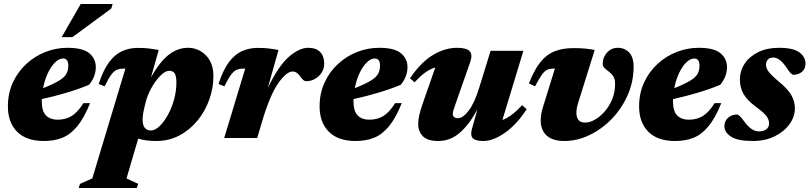

<svg xmlns="http://www.w3.org/2000/svg" viewBox="-20 -690 4048 960"><path d="M430.5 -174.5Q400.5 -100 366.5 -58.8Q332.5 -17.5 291.8 -1.2Q251 15 199.5 15Q111.5 15 65.5 -31.5Q19.5 -78 19.5 -157.5Q19.5 -223.5 44.2 -277.2Q69 -331 111.2 -370Q153.5 -409 206.8 -430Q260 -451 317.5 -451Q394.5 -451 426.8 -423.5Q459 -396 459 -354.5Q459 -330 449.8 -306.8Q440.5 -283.5 425 -266Q376.5 -245.5 314.8 -227Q253 -208.5 189 -194.5Q189 -188.5 189 -182.5Q189 -133.5 210.2 -112.5Q231.5 -91.5 267.5 -91.5Q307.5 -91.5 337.5 -109.5Q367.5 -127.5 397.5 -174.5ZM295.5 -397.5Q275.5 -397.5 255.5 -378Q235.5 -358.5 219.5 -325Q203.5 -291.5 195.5 -249Q248 -270 275.2 -286.8Q302.5 -303.5 312 -321Q321.5 -338.5 321.5 -362Q321.5 -397.5 295.5 -397.5ZM288.5 -504.5 383.5 -670H543L536.5 -647.5L342.5 -504.5Z M671 229 664 250H373.5L380 229.5L441.5 202L607 -347H599.5Q579.5 -347 565 -341.2Q550.5 -335.5 536.5 -316.8Q522.5 -298 503 -258.5L473.5 -270Q496 -339.5 525.2 -378.8Q554.5 -418 590.5 -434.2Q626.5 -450.5 669.5 -450.5Q700 -450.5 721.5 -448Q743 -445.5 773.5 -440L735 -303.5Q778.5 -380.5 823.2 -415.8Q868 -451 920 -451Q972 -451 1009.5 -413.2Q1047 -375.5 1047 -309Q1047 -250 1026.5 -192.2Q1006 -134.5 968 -87.8Q930 -41 877.5 -13Q825 15 761 15Q707.5 15 671 3L612.5 202.5ZM703 -157Q693 -117 693 -92Q693 -37.5 735 -37.5Q754.5 -37.5 776.5 -58Q798.5 -78.5 818 -113Q837.5 -147.5 849.8 -190.5Q862 -233.5 862 -278.5Q862 -306.5 854.5 -321.2Q847 -336 826 -336Q806.5 -336 782.2 -311.8Q758 -287.5 737.5 -251Q717 -214.5 708 -177.5Z M1206 -347H1198.5Q1178.5 -347 1164 -341.2Q1149.5 -335.5 1135.5 -316.8Q1121.5 -298 1102 -258.5L1072.5 -270Q1095 -339.5 1124.2 -378.8Q1153.5 -418 1189.5 -434.2Q1225.5 -450.5 1268.5 -450.5Q1299 -450.5 1320.5 -448Q1342 -445.5 1372.5 -440L1319 -250.5Q1374 -363 1425.5 -407Q1477 -451 1521 -451Q1560.5 -451 1580.8 -429.8Q1601 -408.5 1601 -373.5Q1601 -335 1573.8 -309.5Q1546.5 -284 1509.5 -284Q1497.5 -284 1480.5 -308.5Q1464 -332.5 1443 -332.5Q1412.5 -332.5 1371.2 -274Q1330 -215.5 1290 -81L1266 0H1101Z M1989 -174.5Q1959 -100 1925 -58.8Q1891 -17.5 1850.2 -1.2Q1809.5 15 1758 15Q1670 15 1624 -31.5Q1578 -78 1578 -157.5Q1578 -223.5 1602.8 -277.2Q1627.5 -331 1669.8 -370Q1712 -409 1765.2 -430Q1818.5 -451 1876 -451Q1953 -451 1985.2 -423.5Q2017.5 -396 2017.5 -354.5Q2017.5 -330 2008.2 -306.8Q1999 -283.5 1983.5 -266Q1935 -245.5 1873.2 -227Q1811.5 -208.5 1747.5 -194.5Q1747.5 -188.5 1747.5 -182.5Q1747.5 -133.5 1768.8 -112.5Q1790 -91.5 1826 -91.5Q1866 -91.5 1896 -109.5Q1926 -127.5 1956 -174.5ZM1854 -397.5Q1834 -397.5 1814 -378Q1794 -358.5 1778 -325Q1762 -291.5 1754 -249Q1806.5 -270 1833.8 -286.8Q1861 -303.5 1870.5 -321Q1880 -338.5 1880 -362Q1880 -397.5 1854 -397.5Z M2340 -46.5 2367 -142.5Q2324 -64 2277 -24.5Q2230 15 2171 15Q2117.5 15 2094.2 -9Q2071 -33 2071 -70.5Q2071 -108 2092.5 -169.5L2156.5 -352.5Q2130 -345 2105.8 -327.2Q2081.5 -309.5 2053 -278.5L2030 -298.5Q2084.5 -379 2144.8 -415Q2205 -451 2265 -451Q2313 -451 2328.5 -433.8Q2344 -416.5 2331 -379.5L2259.5 -175.5Q2251.5 -152.5 2247.8 -141Q2244 -129.5 2244 -121.5Q2244 -99 2269.5 -99Q2294.5 -99 2323.5 -136.8Q2352.5 -174.5 2376.5 -253L2433 -436H2597L2492 -90Q2515 -98.5 2538.8 -116.2Q2562.5 -134 2590.5 -164L2613.5 -144Q2562.5 -66 2503.8 -25.5Q2445 15 2397.5 15Q2358 15 2344.2 1.2Q2330.5 -12.5 2340 -46.5Z M3148 -356Q3148 -281 3118.2 -214Q3088.5 -147 3038.8 -95.5Q2989 -44 2927.2 -14.5Q2865.5 15 2801.5 15Q2743.5 15 2713.5 -12.2Q2683.5 -39.5 2683.5 -88Q2683.5 -118.5 2694.5 -153.5L2754.5 -347H2747Q2728 -347 2714.8 -340.5Q2701.5 -334 2688.2 -315Q2675 -296 2655.5 -258.5L2624.5 -273Q2650.5 -339 2680.5 -377.5Q2710.5 -416 2751 -432.8Q2791.5 -449.5 2848 -449.5Q2883.5 -449.5 2909 -446.8Q2934.5 -444 2953.5 -440L2871 -176.5Q2862 -148 2862 -127Q2862 -77 2906 -77Q2928 -77 2953.8 -91.2Q2979.5 -105.5 3002.8 -131.8Q3026 -158 3040.8 -193.5Q3055.5 -229 3055.5 -271.5Q3055.5 -295 3046.2 -308.8Q3037 -322.5 3024.5 -331.8Q3012 -341 3002.8 -349.5Q2993.5 -358 2993.5 -370.5Q2993.5 -403.5 3015.2 -427.2Q3037 -451 3069 -451Q3103 -451 3125.5 -427.8Q3148 -404.5 3148 -356Z M3586.5 -174.5Q3556.5 -100 3522.5 -58.8Q3488.5 -17.5 3447.8 -1.2Q3407 15 3355.5 15Q3267.5 15 3221.5 -31.5Q3175.5 -78 3175.5 -157.5Q3175.5 -223.5 3200.2 -277.2Q3225 -331 3267.2 -370Q3309.5 -409 3362.8 -430Q3416 -451 3473.5 -451Q3550.5 -451 3582.8 -423.5Q3615 -396 3615 -354.5Q3615 -330 3605.8 -306.8Q3596.5 -283.5 3581 -266Q3532.5 -245.5 3470.8 -227Q3409 -208.5 3345 -194.5Q3345 -188.5 3345 -182.5Q3345 -133.5 3366.2 -112.5Q3387.5 -91.5 3423.5 -91.5Q3463.5 -91.5 3493.5 -109.5Q3523.5 -127.5 3553.5 -174.5ZM3451.5 -397.5Q3431.5 -397.5 3411.5 -378Q3391.5 -358.5 3375.5 -325Q3359.5 -291.5 3351.5 -249Q3404 -270 3431.2 -286.8Q3458.5 -303.5 3468 -321Q3477.5 -338.5 3477.5 -362Q3477.5 -397.5 3451.5 -397.5Z M3665.5 -117.5Q3670 -117.5 3678 -110.5Q3686 -103.5 3704.5 -78.5Q3723.5 -53.5 3740.8 -43.2Q3758 -33 3775 -33Q3797 -33 3811.2 -43.5Q3825.5 -54 3825.5 -73Q3825.5 -91 3812.8 -108.8Q3800 -126.5 3758.5 -157Q3717 -187.5 3698.2 -219.2Q3679.5 -251 3679.5 -292Q3679.5 -335.5 3703.2 -371.5Q3727 -407.5 3770.8 -429.2Q3814.5 -451 3874 -451Q3946.5 -451 3977 -428Q4007.5 -405 4007.5 -372Q4007.5 -346 3990 -331Q3972.5 -316 3945.5 -316Q3941.5 -316 3933.8 -323.8Q3926 -331.5 3911.5 -353.5Q3897 -375.5 3880 -389Q3863 -402.5 3847 -402.5Q3828.5 -402.5 3819.2 -392.2Q3810 -382 3810 -366Q3810 -349.5 3823 -331.8Q3836 -314 3879.5 -277.5Q3923 -241 3938.8 -210.5Q3954.5 -180 3954.5 -148.5Q3954.5 -106.5 3927.5 -69Q3900.5 -31.5 3853 -8.2Q3805.5 15 3744 15Q3668.5 15 3635.2 -6.8Q3602 -28.5 3602 -59Q3602 -85 3620.5 -101.2Q3639 -117.5 3665.5 -117.5Z"/></svg>

Font: Newsreader Text ExtraBold
Style: Italic
Weight: 800
Italic angle: -17°
Designer: Hugues Gentile
Foundry: Production Type
Version: Version 1.001